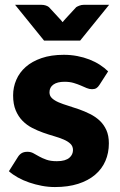

<svg xmlns="http://www.w3.org/2000/svg" viewBox="-20 -748 486 776"><path d="M382 -405Q376 -395.5 369.2 -391.5Q362.5 -387.5 352 -387.5Q341 -387.5 330 -392.2Q319 -397 306.2 -402.5Q293.5 -408 277.5 -412.8Q261.5 -417.5 241 -417.5Q211.5 -417.5 195.8 -406.2Q180 -395 180 -375Q180 -360.5 190.2 -351Q200.5 -341.5 217.5 -334.2Q234.5 -327 256 -320.5Q277.5 -314 300 -306Q322.5 -298 344 -287.2Q365.5 -276.5 382.5 -260.8Q399.5 -245 409.8 -222.5Q420 -200 420 -168.5Q420 -130 406 -97.5Q392 -65 364.2 -41.5Q336.5 -18 295.8 -5Q255 8 202 8Q175.5 8 149 3Q122.5 -2 97.8 -10.5Q73 -19 52 -30.8Q31 -42.5 16 -56L52 -113Q58 -123 67.2 -128.8Q76.5 -134.5 91 -134.5Q104.5 -134.5 115.2 -128.5Q126 -122.5 138.5 -115.5Q151 -108.5 167.8 -102.5Q184.5 -96.5 210 -96.5Q228 -96.5 240.5 -100.2Q253 -104 260.5 -110.5Q268 -117 271.5 -125Q275 -133 275 -141.5Q275 -157 264.5 -167Q254 -177 237 -184.2Q220 -191.5 198.2 -197.8Q176.5 -204 154 -212Q131.5 -220 109.8 -231.2Q88 -242.5 71 -259.8Q54 -277 43.5 -302Q33 -327 33 -362.5Q33 -395.5 45.8 -425.2Q58.5 -455 84 -477.5Q109.5 -500 148 -513.2Q186.5 -526.5 238 -526.5Q266 -526.5 292.2 -521.5Q318.5 -516.5 341.5 -507.5Q364.5 -498.5 383.5 -486.2Q402.5 -474 417 -459.5ZM421 -728.5 304 -584H158L41 -728.5H148Q157 -728.5 165.2 -725.8Q173.5 -723 178 -719L220 -673.5Q223 -670.5 226.2 -666.8Q229.5 -663 233 -658.5Q236.5 -662.5 239.5 -666.2Q242.5 -670 246 -673.5L288 -719Q292.5 -722 300.8 -725.2Q309 -728.5 318 -728.5Z"/></svg>

Font: Lato 2
Style: Regular
Weight: 900
Designer: Lukasz Dziedzic with Adam Twardoch and Botio Nikoltchev
Foundry: tyPoland Lukasz Dziedzic
Version: Version 2.015; 2015-08-06; http://www.latofonts.com/